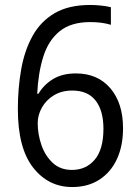

<svg xmlns="http://www.w3.org/2000/svg" viewBox="-20 -744 560 774"><path d="M52 -304Q52 -389 65.5 -465Q79 -541 111.5 -599.5Q144 -658 200.5 -691Q257 -724 344 -724Q365 -724 388 -721.5Q411 -719 427 -715V-644Q391 -655 344 -655Q266 -655 220.5 -618Q175 -581 154.5 -515.5Q134 -450 130 -366H135Q156 -402 193.5 -425Q231 -448 286 -448Q374 -448 425 -388Q476 -328 476 -227Q476 -156 451.5 -103Q427 -50 381 -20Q335 10 271 10Q175 10 113.5 -68.5Q52 -147 52 -304ZM270 -59Q327 -59 362 -100.5Q397 -142 397 -225Q397 -298 365.5 -338.5Q334 -379 271 -379Q229 -379 197.5 -360Q166 -341 149 -310.5Q132 -280 132 -248Q132 -203 147 -159.5Q162 -116 192.5 -87.5Q223 -59 270 -59Z"/></svg>

Font: Noto Sans Sinhala UI SemiCondensed
Style: Regular
Weight: 400
Width: 4
Designer: Jelle Bosma - Monotype Design Team
Foundry: Monotype Imaging Inc.
Version: Version 2.006; ttfautohint (v1.8.4.7-5d5b)